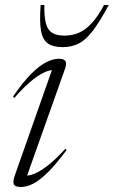

<svg xmlns="http://www.w3.org/2000/svg" viewBox="-20 -738 455 768"><path d="M39.5 -37 194 -475.5 206.5 -456.5Q192 -461 168.8 -453.2Q145.5 -445.5 113 -420.5Q80.5 -395.5 37.5 -346.5L32 -351.5Q70.5 -408 103.2 -441Q136 -474 163.8 -488.5Q191.5 -503 215 -503Q236 -503 241.8 -493.5Q247.5 -484 240.5 -464L82.5 -19L70 -37.5Q84 -32.5 107.2 -39.2Q130.5 -46 164 -70.5Q197.5 -95 241 -142.5L246.5 -138Q204.5 -81.5 171.8 -49Q139 -16.5 112.8 -3.2Q86.5 10 63.5 10Q39 10 35 -1.5Q31 -13 39.5 -37ZM238 -595.5Q269 -595.5 296 -607.2Q323 -619 347.8 -646.2Q372.5 -673.5 396 -718H415Q379 -651 351 -614.5Q323 -578 294.8 -563.8Q266.5 -549.5 230 -549.5Q193 -549.5 172 -563.8Q151 -578 144.2 -614.5Q137.5 -651 142.5 -718H157.5Q156.5 -672 163.5 -645Q170.5 -618 188.5 -606.8Q206.5 -595.5 238 -595.5Z"/></svg>

Font: Newsreader 60pt Light
Style: Italic
Weight: 300
Italic angle: -17°
Designer: Hugues Gentile
Foundry: Production Type
Version: Version 1.003